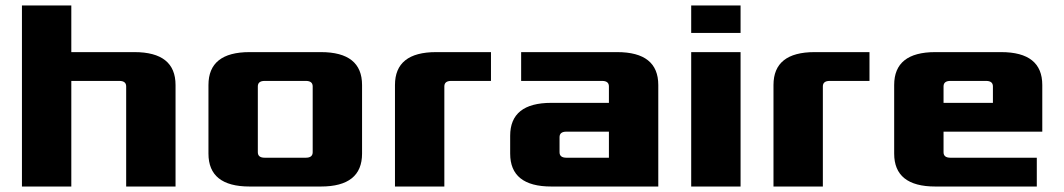

<svg xmlns="http://www.w3.org/2000/svg" viewBox="-20 -680 3880 700"><path d="M60 0V-660H240V-490H470Q620 -490 620 -370V0H440V-365Q440 -385 415 -385H240V0Z M740 -120V-370Q740 -490 890 -490H1150Q1300 -490 1300 -370V-120Q1300 0 1150 0H890Q740 0 740 -120ZM920 -125Q920 -105 945 -105H1095Q1120 -105 1120 -125V-365Q1120 -385 1095 -385H945Q920 -385 920 -365Z M1420 0V-370Q1420 -490 1570 -490H1770V-385H1625Q1600 -385 1600 -365V0Z M1840 -120V-185Q1840 -305 1990 -305H2200V-365Q2200 -385 2175 -385H1880V-490H2230Q2380 -490 2380 -370V0H1990Q1840 0 1840 -120ZM2020 -125Q2020 -105 2045 -105H2200V-200H2045Q2020 -200 2020 -180Z M2500 0V-490H2680V0ZM2500 -560V-660H2680V-560Z M2800 0V-370Q2800 -490 2950 -490H3150V-385H3005Q2980 -385 2980 -365V0Z M3240 -120V-370Q3240 -490 3390 -490H3630Q3780 -490 3780 -370V-200H3420V-125Q3420 -105 3445 -105H3760V0H3390Q3240 0 3240 -120ZM3420 -305H3600V-365Q3600 -385 3575 -385H3445Q3420 -385 3420 -365Z"/></svg>

Font: Xolonium
Style: Bold
Weight: 700
Designer: Severin Meyer
Version: Version 4.2